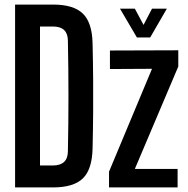

<svg xmlns="http://www.w3.org/2000/svg" viewBox="-20 -820 823 840"><path d="M46 0V-800H212Q302 -800 342.5 -760.5Q383 -721 385 -631Q387 -549 387.5 -474.5Q388 -400 387.5 -326Q387 -252 385 -170Q383 -79 342.5 -39.5Q302 0 211 0ZM155 -96H211Q276 -96 277 -157Q282 -400 277 -643Q276 -704 212 -704H155ZM457 0V-69L645 -519L461 -518V-599L760 -600V-529L570 -81H757V0ZM505 -782H570L608 -711L645 -782H710L637 -656H579Z"/></svg>

Font: Big Shoulders Display
Style: Bold
Weight: 700
Designer: Patric King
Foundry: XO Type Co
Version: Version 1.000; ttfautohint (v1.8.2)